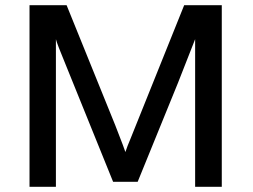

<svg xmlns="http://www.w3.org/2000/svg" viewBox="-20 -715 970 735"><path d="M93 0V-695H235L421 -236Q460 -136 460 -133Q468 -157 478 -180L685 -695H829V0H727V-565L661 -397L507 -19H413L232 -466Q198 -548 194 -565V0Z"/></svg>

Font: Coval
Style: Medium
Weight: 500
Foundry: Context Ltd
Version: Version 001.000